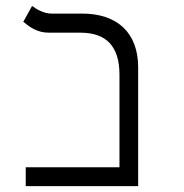

<svg xmlns="http://www.w3.org/2000/svg" viewBox="-20 -632 626 652"><path d="M67.4 0H449.2V-402.8C449.2 -520 379.4 -585.9 258.3 -585.9H154.3C127.9 -585.9 103.5 -601.1 88.9 -611.8L59.1 -558.1C79.1 -541.5 105 -521 146 -521H253.4C340.3 -521 385.7 -475.1 385.7 -378.9V-64H67.4Z"/></svg>

Font: Cascadia Mono NF Light
Style: Regular
Weight: 300
Monospace: yes
Designer: Aaron Bell
Foundry: Saja Typeworks
Version: Version 2404.023